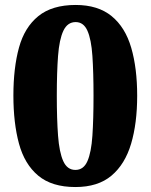

<svg xmlns="http://www.w3.org/2000/svg" viewBox="-20 -744 607 774"><path d="M284 10Q189 10 134 -36Q79 -82 56.5 -165Q34 -248 34 -359Q34 -470 56.5 -552Q79 -634 134.5 -679Q190 -724 285 -724Q375 -724 430 -679Q485 -634 509 -551.5Q533 -469 533 -358Q533 -247 508.5 -164.5Q484 -82 429.5 -36Q375 10 284 10ZM284 -59Q317 -59 332.5 -94.5Q348 -130 352.5 -197Q357 -264 357 -358Q357 -452 352.5 -518.5Q348 -585 332.5 -620Q317 -655 285 -655Q252 -655 235.5 -620Q219 -585 214 -518.5Q209 -452 209 -358Q209 -264 214 -197Q219 -130 235 -94.5Q251 -59 284 -59Z"/></svg>

Font: Noto Serif Khmer ExtraBold
Style: Regular
Weight: 800
Version: Version 2.003